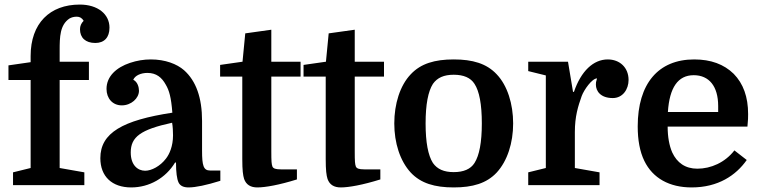

<svg xmlns="http://www.w3.org/2000/svg" viewBox="-20 -810 3328 840"><path d="M114 -460V-75L37 -56V0H349V-56L241 -75V-460H369V-540H241V-590C241 -648 242 -701 284 -729C293 -734 303 -737 316 -737C329 -737 339 -731 346 -719C335 -708 330 -696 330 -682C330 -645 354 -622 397 -622C436 -622 459 -646 459 -689C459 -748 408 -790 329 -790C198 -790 114 -708 114 -565V-538L17 -524V-460Z M419 -118C419 -38 470 10 554 10C633 10 705 -31 746 -99H750C750 -56 754 -27 761 -12C768 3 783 10 805 10C836 10 883 0 944 -19V-64H899C870 -64 864 -86 864 -151V-281C864 -382 838 -456 785 -503C754 -530 703 -550 640 -550C609 -550 579 -545 549 -535C489 -515 446 -476 446 -421C446 -380 472 -349 513 -349C554 -349 588 -380 588 -413C588 -428 582 -452 563 -461C571 -480 597 -491 625 -491C664 -491 688 -471 705 -440C720 -415 729 -384 734 -317C517 -284 419 -229 419 -118ZM615 -63C584 -63 552 -86 552 -143C552 -211 595 -243 733 -273C736 -256 737 -234 737 -218C737 -170 721 -135 706 -116C681 -83 643 -63 615 -63Z M1040 -475V-114C1040 -65 1043 -43 1048 -27C1057 -2 1076 10 1106 10C1141 10 1202 -1 1279 -25V-69H1209C1185 -69 1176 -73 1172 -81C1168 -92 1167 -103 1167 -148V-475H1295V-540H1167V-680L1053 -664L1041 -540L943 -526V-475Z M1405 -475V-114C1405 -65 1408 -43 1413 -27C1422 -2 1441 10 1471 10C1506 10 1567 -1 1644 -25V-69H1574C1550 -69 1541 -73 1537 -81C1533 -92 1532 -103 1532 -148V-475H1660V-540H1532V-680L1418 -664L1406 -540L1308 -526V-475Z M2225 -270C2225 -355 2200 -436 2153 -485C2109 -532 2048 -550 1965 -550C1882 -550 1821 -532 1777 -485C1730 -436 1705 -355 1705 -270C1705 -185 1730 -106 1777 -55C1821 -8 1882 10 1965 10C2048 10 2109 -8 2153 -55C2200 -106 2225 -185 2225 -270ZM1874 -97C1853 -130 1842 -187 1842 -270C1842 -353 1853 -410 1874 -443C1893 -470 1922 -483 1965 -483C2008 -483 2039 -470 2056 -443C2077 -411 2088 -354 2088 -270C2088 -187 2077 -130 2056 -97C2039 -70 2008 -57 1965 -57C1922 -57 1893 -70 1874 -97Z M2592 -467C2587 -450 2587 -449 2587 -440C2587 -411 2608 -381 2661 -381C2705 -381 2730 -420 2730 -460C2730 -515 2691 -550 2639 -550C2576 -550 2522 -499 2491 -408H2487L2465 -540H2291V-499L2368 -480V-75L2291 -56V0H2603V-56L2495 -75V-232C2495 -301 2509 -345 2525 -390C2535 -417 2570 -467 2592 -467Z M3250 -256C3253 -287 3253 -296 3253 -311C3253 -386 3232 -444 3190 -487C3147 -529 3090 -550 3017 -550C2860 -550 2770 -444 2770 -257C2770 -198 2779 -147 2799 -106C2836 -30 2909 10 3006 10C3122 10 3200 -43 3247 -110L3193 -152C3152 -99 3090 -72 3031 -72C2978 -72 2942 -98 2921 -143C2908 -173 2901 -211 2901 -256ZM3015 -481C3082 -481 3122 -433 3122 -346V-320H2902C2909 -427 2946 -481 3015 -481Z"/></svg>

Font: Domine
Style: Bold
Weight: 700
Designer: Pablo Impallari, Rodrigo Fuenzalida, Brenda Gallo
Foundry: Pablo Impallari, Rodrigo Fuenzalida, Brenda Gallo
Version: Version 2.000